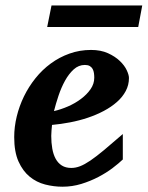

<svg xmlns="http://www.w3.org/2000/svg" viewBox="-20 -687 553 719"><path d="M333 -396Q333 -404.8 331.8 -413.3Q330.6 -421.9 326.9 -428.7Q323.2 -435.5 316.2 -439.7Q309.1 -443.8 297.9 -443.8Q274.4 -443.8 256.1 -427.2Q237.8 -410.6 223.6 -385Q209.5 -359.4 199.2 -328.9Q189 -298.3 182.1 -271Q208 -276.9 234.9 -288.6Q261.7 -300.3 283.4 -316.7Q305.2 -333 319.1 -353Q333 -373 333 -396ZM462.9 -395Q462.9 -368.7 450.9 -346.2Q439 -323.7 418 -305.2Q397 -286.6 368.9 -271.7Q340.8 -256.8 308.8 -246.1Q276.9 -235.4 242.4 -228.8Q208 -222.2 174.8 -219.2Q173.8 -210 172.9 -198.2Q171.9 -186.5 171.9 -178.2Q171.9 -152.3 175.8 -130.4Q179.7 -108.4 188.5 -92.3Q197.3 -76.2 211.7 -67.1Q226.1 -58.1 247.1 -58.1Q263.2 -58.1 279.8 -64.5Q296.4 -70.8 318.4 -85.7Q340.3 -100.6 369.6 -125Q398.9 -149.4 439.9 -185.1V-89.8Q425.3 -75.7 401.9 -57.9Q378.4 -40 348.6 -24.4Q318.8 -8.8 284.7 1.7Q250.5 12.2 213.9 12.2Q181.2 12.2 148.9 3.9Q116.7 -4.4 91.1 -25.4Q65.4 -46.4 49.3 -82.3Q33.2 -118.2 33.2 -173.8Q33.2 -211.9 42.7 -251Q52.2 -290 69.8 -326.2Q87.4 -362.3 112.8 -394Q138.2 -425.8 170.2 -449.2Q202.1 -472.7 240.2 -486.3Q278.3 -500 320.8 -500Q357.4 -500 384.3 -487.8Q411.1 -475.6 428.7 -458.7Q446.3 -441.9 454.6 -424.1Q462.9 -406.2 462.9 -395ZM497.6 -585.9H156.7L172.9 -666.5H512.7Z"/></svg>

Font: Charis SIL
Style: Bold Italic
Weight: 700
Italic angle: -11°
Foundry: SIL International
Version: Version 4.112